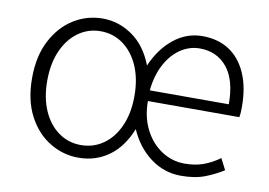

<svg xmlns="http://www.w3.org/2000/svg" viewBox="-65 -647 1066 761"><g transform="rotate(10 468.5 -267.0)"><path d="M291 13Q229 13 175 -20Q121 -53 88.5 -115.5Q56 -178 56 -266Q56 -355 89 -418Q122 -481 175.5 -514Q229 -547 292 -547Q356 -547 411.5 -508.5Q467 -470 496 -394Q526 -464 577.5 -505.5Q629 -547 693 -547Q756 -547 801 -517.5Q846 -488 870.5 -432Q895 -376 895 -298Q895 -288 894.5 -277.5Q894 -267 892 -256H524Q524 -192 549 -142.5Q574 -93 616.5 -65Q659 -37 710 -37Q753 -37 786.5 -49.5Q820 -62 850 -84L873 -39Q842 -19 801.5 -3Q761 13 704 13Q636 13 581 -28Q526 -69 496 -138Q466 -63 413 -25Q360 13 291 13ZM292 -38Q343 -38 383 -66.5Q423 -95 445.5 -146.5Q468 -198 468 -266Q468 -335 445.5 -386.5Q423 -438 383 -467Q343 -496 292 -496Q242 -496 202 -467Q162 -438 139.5 -386.5Q117 -335 117 -266Q117 -198 139.5 -146.5Q162 -95 202 -66.5Q242 -38 292 -38ZM524 -299H842Q842 -397 801 -447Q760 -497 691 -497Q649 -497 613 -472.5Q577 -448 553.5 -403.5Q530 -359 524 -299Z"/></g></svg>

Font: Noto Sans JP Thin Light
Style: Regular
Weight: 300
Version: Version 2.004-H2;hotconv 1.0.118;makeotfexe 2.5.65603